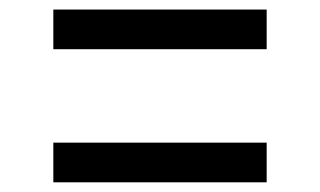

<svg xmlns="http://www.w3.org/2000/svg" viewBox="-20 -525 660 396"><path d="M90 -505.3H530V-423.5H90ZM90 -230.8H530V-149H90Z"/></svg>

Font: Monaspace Xenon Var ExtraLight
Style: Regular
Weight: 200
Designer: Riley Cran and the Lettermatic Team
Version: Version 1.200 (Monaspace Xenon Var)